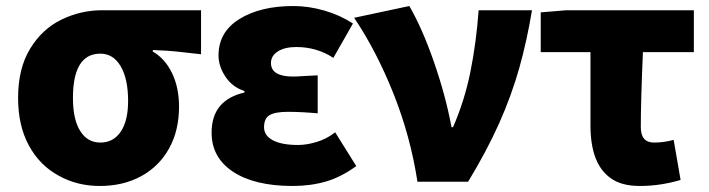

<svg xmlns="http://www.w3.org/2000/svg" viewBox="-20 -603 2352 637"><path d="M175 -20Q112 -54 76 -120Q40 -186 40 -278Q40 -376 80 -441.5Q120 -507 184 -538Q248 -569 319 -569H647V-423L566 -432Q542 -435 487 -437V-432Q528 -408 551 -360Q574 -312 574 -249Q574 -170 541 -110.5Q508 -51 448.5 -18.5Q389 14 311 14Q236 14 175 -20ZM405 -268Q405 -341 380.5 -383Q356 -425 313 -425Q222 -425 222 -278Q222 -207 246 -168.5Q270 -130 313 -130Q356 -130 380.5 -166Q405 -202 405 -268Z M682 -163Q682 -271 791 -296V-301Q751 -314 728 -348.5Q705 -383 705 -419Q705 -497 774.5 -540Q844 -583 953 -583Q1004 -583 1056 -568Q1108 -553 1151 -525L1086 -411Q1031 -447 963 -447Q925 -447 902 -432.5Q879 -418 879 -394Q879 -349 953 -349Q963 -349 993 -351L1034 -353V-227Q979 -232 935 -232Q893 -232 874.5 -221Q856 -210 856 -181Q856 -153 885.5 -137.5Q915 -122 969 -122Q997 -122 1030.5 -132Q1064 -142 1092 -164L1162 -52Q1111 -15 1060.5 -0.5Q1010 14 951 14Q825 14 753.5 -33Q682 -80 682 -163Z M1155 -544 1338 -583Q1381 -509 1420 -396.5Q1459 -284 1478 -181H1483Q1521 -268 1540.5 -364Q1560 -460 1568 -569H1745Q1728 -467 1703 -378Q1677 -286 1636.5 -195Q1596 -104 1533 0H1365Q1342 -150 1286 -291Q1230 -432 1155 -544Z M2006 -12Q1939 -59 1939 -187V-430H1774V-562L1859 -569H2282V-430H2113Q2106 -267 2106 -181Q2106 -130 2150 -130Q2183 -130 2215 -139L2238 -6Q2171 14 2103 14Q2041 14 2006 -12Z"/></svg>

Font: Merged Yaku Han JP Black
Style: Regular
Weight: 900
Designer: Ryoko NISHIZUKA 西塚涼子 (kana, bopomofo & ideographs); Paul D. Hunt (Latin, Greek & Cyrillic); Sandoll Communications 산돌커뮤니
Foundry: Adobe
Version: Version 2.004